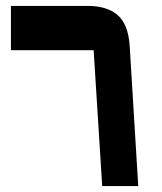

<svg xmlns="http://www.w3.org/2000/svg" viewBox="-20 -630 548 650"><path d="M326 0 297 -460H17V-610H278Q341 -610 377.5 -579.5Q414 -549 419 -475L448 0Z"/></svg>

Font: IBM Plex Arabic
Style: Bold
Weight: 700
Designer: Mike Abbink, Paul van der Laan, Pieter van Rosmalen, Wael Morcos, Khajak Apelian
Foundry: Bold Monday
Version: Version 1.0